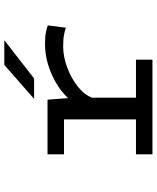

<svg xmlns="http://www.w3.org/2000/svg" viewBox="64 -810 746 915"><g transform="rotate(-90 437.5 -353.0)"><path d="M159 0V-78.5H325.5V-421.5H159V-500H419.5L427 -402Q456.5 -434 498.5 -458.8Q540.5 -483.5 588.2 -497.8Q636 -512 683 -512Q721.5 -512 742.8 -507.2Q764 -502.5 773.5 -498.5L762.5 -412.5Q753 -416.5 731 -421Q709 -425.5 672.5 -425.5Q624 -425.5 572.8 -406.2Q521.5 -387 482 -355.8Q442.5 -324.5 429 -287.5V-78.5H610V0ZM520.5 -564H423.5L585 -706H703Z"/></g></svg>

Font: Trispace SemiExpanded
Style: Regular
Weight: 400
Width: 6
Designer: Tyler Finck
Foundry: Etcetera Type Company
Version: Version 1.210; ttfautohint (v1.8.3)